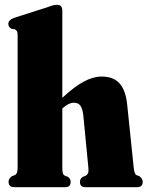

<svg xmlns="http://www.w3.org/2000/svg" viewBox="-20 -775 611 795"><path d="M238 -731V-370Q288 -416.5 327 -437.2Q366 -458 400.5 -458Q450.5 -458 475.5 -429.2Q500.5 -400.5 506.5 -343L533.5 -82.5Q536 -54.5 545 -50L557 -45.5Q571 -35 571 -22.5Q571 0 548 0H332Q311 0 311 -22.5Q311 -35 322.5 -42.5L335 -47.5Q341 -50.5 344.2 -57.5Q347.5 -64.5 346 -80L325 -297Q322 -323.5 313.5 -336.5Q305 -349.5 286 -349.5Q264 -349.5 239.5 -327L238 -326V-82.5Q238 -65.5 240.2 -58Q242.5 -50.5 249 -47.5L261.5 -42.5Q272.5 -34.5 272.5 -22.5Q272.5 0 251.5 0H39Q15.5 0 15.5 -22.5Q15.5 -36 29.5 -45.5L41.5 -50Q47.5 -53 50.2 -59.8Q53 -66.5 53 -82.5V-629.5Q53 -641 50 -646Q47 -651 40.5 -654L28.5 -655.5Q14.5 -662.5 14.5 -676Q14.5 -691.5 36.5 -700.5L176 -745Q191.5 -751 200 -753Q208.5 -755 216 -755Q238 -755 238 -731Z"/></svg>

Font: Fraunces 144pt S050 Black
Style: Regular
Weight: 900
Version: Version 1.000; ttfautohint (v1.8.3)